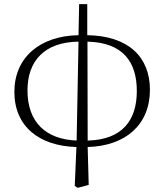

<svg xmlns="http://www.w3.org/2000/svg" viewBox="-20 -691 789 922"><path d="M348 -16C202 -22 112 -102 112 -257C112 -398 193 -489 357 -491ZM339 202 353 211 406 197 401 15C582 10 700 -91 700 -260C700 -418 596 -519 399 -522V-671H360L357 -522C171 -519 49 -414 49 -250C49 -83 169 10 347 15ZM400 -491C572 -487 637 -392 637 -254C637 -114 568 -20 401 -16Z"/></svg>

Font: Noto Serif CJK SC ExtraLight
Style: Regular
Weight: 200
Designer: Ryoko NISHIZUKA 西塚涼子 (kana & ideographs); Frank Grießhammer (Latin, Greek & Cyrillic); Wenlong ZHANG 张文龙 (bopomofo); San
Foundry: Adobe
Version: Version 2.001;hotconv 1.1.0;makeotfexe 2.6.0